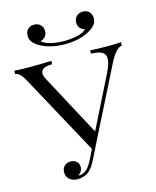

<svg xmlns="http://www.w3.org/2000/svg" viewBox="-139 -1036 932 1144"><g transform="rotate(-15 327.0 -464.5)"><path d="M0 0ZM655.8 -708V-688Q635.7 -683.6 616.9 -662.8Q598.1 -642.1 576.2 -599.1L356.9 -162.6L316.9 -82Q294.4 -36.1 272.9 -15.1Q258.3 -0.5 238 6.8Q217.8 14.2 198.2 14.2Q167 14.2 147.5 -1.7Q127.9 -17.6 127.9 -45.9Q127.9 -69.8 143.1 -84.5Q158.2 -99.1 181.2 -99.1Q203.1 -99.1 217.5 -86.7Q231.9 -74.2 231.9 -51.8Q231.9 -37.1 224.4 -25.4Q216.8 -13.7 205.1 -6.8Q207 -5.9 210.9 -5.9Q237.3 -5.9 257.8 -25.1Q278.3 -44.4 296.9 -83L324.2 -138.7L56.2 -630.9Q37.6 -664.6 24.2 -675.8Q10.7 -687 -2 -687V-708Q36.6 -705.1 85.9 -705.1Q183.1 -705.1 226.1 -708V-687Q155.8 -687 155.8 -648.4Q155.8 -632.8 166 -613.8L369.6 -233.9L526.9 -548.8Q554.2 -604 554.2 -634.8Q554.2 -663.1 532.2 -675Q510.3 -687 465.8 -688V-708Q522.9 -705.1 581.1 -705.1Q626.5 -705.1 655.8 -708ZM536.6 -888.2Q536.6 -867.2 525.1 -851.1Q513.7 -835 488.3 -819.8Q426.3 -782.2 332.5 -782.2Q239.3 -782.2 176.3 -819.8Q151.4 -835 139.9 -851.1Q128.4 -867.2 128.4 -888.2Q128.4 -913.1 143.1 -928Q157.7 -942.9 181.6 -942.9Q205.6 -942.9 220.9 -928.5Q236.3 -914.1 236.3 -889.2Q236.3 -868.7 224.9 -855.2Q213.4 -841.8 194.3 -837.9Q215.3 -818.4 254.4 -810.1Q293.5 -801.8 332.5 -801.8Q371.6 -801.8 410.4 -810.1Q449.2 -818.4 470.2 -837.9Q451.2 -841.8 439.7 -855.2Q428.2 -868.7 428.2 -889.2Q428.2 -913.6 444.1 -928.2Q460 -942.9 483.4 -942.9Q506.8 -942.9 521.7 -928Q536.6 -913.1 536.6 -888.2Z"/></g></svg>

Font: Playfair Display SC
Style: Regular
Weight: 400
Designer: Claus Eggers Sørensen
Foundry: Claus Eggers Sørensen
Version: Version 1.004;PS 001.004;hotconv 1.0.70;makeotf.lib2.5.58329